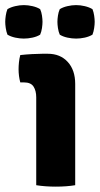

<svg xmlns="http://www.w3.org/2000/svg" viewBox="-54 -708 382 734"><path d="M233.5 0Q200.5 5.5 159 5.5Q118.5 5.5 84.5 0V-336Q84.5 -361 74.2 -377Q64 -393 37.5 -393H23.5Q17 -417.5 17 -443.5Q17 -456 18.5 -470.2Q20 -484.5 23.5 -497.5Q45.5 -500 68.8 -501.2Q92 -502.5 107.5 -502.5H128.5Q176.5 -502.5 205 -471.2Q233.5 -440 233.5 -387ZM-34 -624.5Q-34 -634.5 -32 -648.2Q-30 -662 -25.5 -673Q-13 -680.5 4.2 -684.5Q21.5 -688.5 37 -688.5Q53 -688.5 70.2 -684.5Q87.5 -680.5 99.5 -673Q104.5 -662 106.5 -648.2Q108.5 -634.5 108.5 -624.5Q108.5 -614.5 106.5 -600.8Q104.5 -587 99.5 -575.5Q87.5 -568 70.2 -564.2Q53 -560.5 37 -560.5Q21.5 -560.5 4.2 -564.2Q-13 -568 -25.5 -575.5Q-30 -587 -32 -600.8Q-34 -614.5 -34 -624.5ZM165.5 -624.5Q165.5 -634.5 167.5 -648.2Q169.5 -662 174.5 -673Q186.5 -680.5 203.8 -684.5Q221 -688.5 237 -688.5Q253 -688.5 270 -684.5Q287 -680.5 299.5 -673Q304 -662 306 -648.2Q308 -634.5 308 -624.5Q308 -614.5 306 -600.8Q304 -587 299.5 -575.5Q287 -568 270 -564.2Q253 -560.5 237 -560.5Q221 -560.5 203.8 -564.2Q186.5 -568 174.5 -575.5Q169.5 -587 167.5 -600.8Q165.5 -614.5 165.5 -624.5Z"/></svg>

Font: Signika Negative
Style: Bold
Weight: 700
Designer: Anna Giedry
Foundry: Anna Giedry
Version: Version 2.001